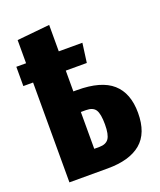

<svg xmlns="http://www.w3.org/2000/svg" viewBox="-127 -753 695 833"><g transform="rotate(-20 220.0 -336.0)"><path d="M432 -182Q432 -88 379.5 -44Q327 0 226 0H49V-461H4V-550H49V-657L200 -672V-550H309L297 -461H200V-365H217Q328 -365 380 -319Q432 -273 432 -182ZM280 -184Q280 -232 268 -251Q256 -270 223 -270H200V-100H224Q254 -100 267 -118.5Q280 -137 280 -184Z"/></g></svg>

Font: Fira Sans Extra Condensed
Style: Bold
Weight: 700
Width: 1
Designer: Carrois Corporate & Edenspiekermann AG
Foundry: Carrois Corporate GbR & Edenspiekermann AG
Version: Version 4.203